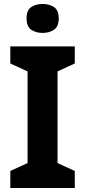

<svg xmlns="http://www.w3.org/2000/svg" viewBox="-20 -948 429 968"><path d="M357 0H32V-86L119 -126V-588L32 -628V-714H357V-628L270 -588V-126L357 -86ZM195 -928Q228 -928 252 -912.5Q276 -897 276 -855Q276 -814 252 -798Q228 -782 195 -782Q161 -782 137.5 -798Q114 -814 114 -855Q114 -897 137.5 -912.5Q161 -928 195 -928Z"/></svg>

Font: Noto Sans Tamil
Style: Bold
Weight: 700
Designer: Jelle Bosma - Monotype Design Team
Foundry: Monotype Imaging Inc.
Version: Version 2.004; ttfautohint (v1.8.4.7-5d5b)